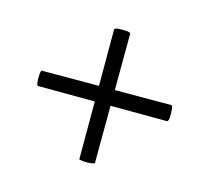

<svg xmlns="http://www.w3.org/2000/svg" viewBox="-67 -426 517 473"><g transform="rotate(-30 191.0 -189.5)"><path d="M88 -59Q87 -57 79 -63Q71 -69 64.5 -77Q58 -85 59 -86L293 -320Q296 -322 303.5 -315.5Q311 -309 317.5 -301.5Q324 -294 322 -291ZM61 -293Q59 -295 65 -302.5Q71 -310 79 -316.5Q87 -323 88 -321L322 -88Q324 -86 317.5 -78Q311 -70 303.5 -63.5Q296 -57 293 -59Z"/></g></svg>

Font: Cormorant Garamond Light
Style: Regular
Weight: 400
Version: Version 4.001